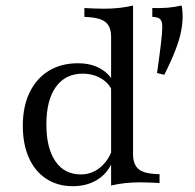

<svg xmlns="http://www.w3.org/2000/svg" viewBox="-20 -652 695 684"><path d="M565.3 -385.5 539.5 -391.9Q548.4 -454.8 553.2 -495.2Q558.1 -535.5 558.1 -556.5Q558.1 -575.8 550.8 -583.5Q543.5 -591.1 522.6 -591.9V-623.4Q554 -622.6 577.8 -624.6Q601.6 -626.6 626.6 -632.3Q628.2 -629 629.4 -616.9Q630.6 -604.8 630.6 -592.7Q630.6 -568.5 625 -539.9Q619.4 -511.3 605.2 -474.2Q591.1 -437.1 565.3 -385.5ZM375.8 8.9V-521Q375.8 -558.1 354.8 -574.2Q333.9 -590.3 280.6 -591.9V-623.4Q296 -622.6 313.7 -621.8Q331.5 -621 350.8 -621Q379 -621 404.8 -623.8Q430.6 -626.6 454 -632.3V-102.4Q454 -65.3 474.6 -48.8Q495.2 -32.3 548.4 -31.5V0Q533.9 -0.8 516.1 -1.6Q498.4 -2.4 479.8 -2.4Q451.6 -2.4 425.4 0.4Q399.2 3.2 375.8 8.9ZM239.5 11.3Q185.5 11.3 145.2 -14.9Q104.8 -41.1 83.1 -89.5Q61.3 -137.9 61.3 -204Q61.3 -272.6 85.5 -322.6Q109.7 -372.6 153.6 -399.6Q197.6 -426.6 257.3 -426.6Q306.5 -426.6 340.3 -406Q374.2 -385.5 385.5 -354.8L379.8 -327.4Q369.4 -354.8 340.7 -372.2Q312.1 -389.5 274.2 -389.5Q212.9 -389.5 179 -342.3Q145.2 -295.2 145.2 -208.9Q145.2 -124.2 177.4 -77.4Q209.7 -30.6 267.7 -30.6Q308.1 -30.6 338.7 -56.9Q369.4 -83.1 383.1 -129L387.9 -99.2Q375 -46.8 335.5 -17.7Q296 11.3 239.5 11.3Z"/></svg>

Font: Playfair 12pt
Style: Regular
Weight: 400
Designer: Claus Eggers Sørensen
Foundry: Claus Eggers Sørensen
Version: Version 2.000;gftools[0.9.28]